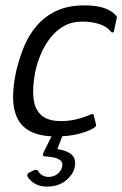

<svg xmlns="http://www.w3.org/2000/svg" viewBox="-20 -501 454 712"><path d="M190 5Q129 5 93.5 -13.5Q58 -32 43 -65.5Q28 -99 28.5 -143Q29 -187 40 -237Q51 -284 69 -328Q87 -372 117 -406.5Q147 -441 190 -461Q233 -481 292 -481Q334 -481 362 -472.5Q390 -464 408 -446Q413 -441 413.5 -438.5Q414 -436 412 -430L403 -387Q402 -381 398 -380.5Q394 -380 391 -384Q375 -404 346 -412.5Q317 -421 286 -421Q247 -421 217.5 -404.5Q188 -388 167 -361Q146 -334 132 -301.5Q118 -269 111 -236Q100 -180 104 -138.5Q108 -97 132.5 -74.5Q157 -52 205 -52Q236 -52 263 -58.5Q290 -65 315 -76Q327 -82 328 -72L336 -40Q337 -35 335 -32.5Q333 -30 329 -27Q302 -11 265 -3Q228 5 190 5ZM257 119Q251 147 223.5 169Q196 191 154 191Q128 191 110 180.5Q92 170 83 155Q80 151 81.5 146Q83 141 88 139L107 130Q118 126 122 134Q127 143 137 149Q147 155 159 155Q181 155 194.5 143Q208 131 210 118Q214 102 204.5 94Q195 86 179 83Q163 80 148 79Q141 79 139.5 75Q138 71 142 63L172 3Q174 -3 178.5 -3.5Q183 -4 187 -4H207Q213 -4 211 4L187 67L180 51Q219 53 241.5 69Q264 85 257 119Z"/></svg>

Font: Glory
Style: Italic
Weight: 400
Italic angle: -12°
Designer: Robert Leuschke
Foundry: Robert Leuschke
Version: Version 1.011